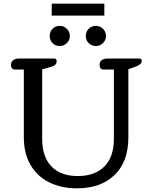

<svg xmlns="http://www.w3.org/2000/svg" viewBox="-20 -1014 833 1047"><path d="M262 -994H549V-929H262ZM251 -818Q251 -842 267 -857.5Q283 -873 306 -873Q328 -873 344.5 -857Q361 -841 361 -818Q361 -795 344.5 -779Q328 -763 306 -763Q283 -763 267 -778.5Q251 -794 251 -818ZM448 -818Q448 -842 464 -857.5Q480 -873 503 -873Q525 -873 541.5 -857Q558 -841 558 -818Q558 -795 541.5 -779Q525 -763 503 -763Q480 -763 464 -778.5Q448 -794 448 -818ZM110 -265V-635H60Q50 -635 45 -642Q40 -649 40 -661Q40 -677 52 -686Q64 -695 85 -695H275Q289 -695 289 -680Q289 -657 257 -649L210 -636V-257Q210 -158 261 -106Q312 -54 404 -54Q497 -54 549 -106Q601 -158 601 -257V-635H543Q533 -635 528 -642Q523 -649 523 -661Q523 -677 535 -686Q547 -695 568 -695H739Q753 -695 753 -681Q753 -664 723 -652L680 -636V-265Q680 -132 604.5 -59.5Q529 13 400 13Q314 13 248.5 -19.5Q183 -52 146.5 -114.5Q110 -177 110 -265Z"/></svg>

Font: Maitree Medium
Style: Regular
Weight: 500
Designer: CadsonDemak Team
Foundry: CadsonDemak
Version: Version 1.000